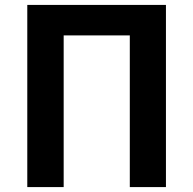

<svg xmlns="http://www.w3.org/2000/svg" viewBox="-20 -761 787 781"><path d="M91 0H239V-617H508V0H655V-741H91Z"/></svg>

Font: Noto Sans JP
Style: Bold
Weight: 700
Designer: Ryoko NISHIZUKA 西塚涼子 (kana, bopomofo & ideographs); Paul D. Hunt (Latin, Greek & Cyrillic); Sandoll Communications 산돌커뮤니
Foundry: Adobe
Version: Version 2.004;hotconv 1.0.118;makeotfexe 2.5.65603